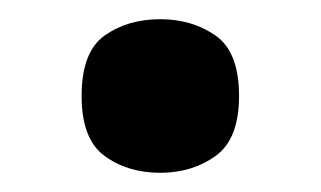

<svg xmlns="http://www.w3.org/2000/svg" viewBox="-20 -172 334 200"><path d="M147 8Q113 8 89 -9.5Q65 -27 65 -72Q65 -118 89 -135Q113 -152 147 -152Q180 -152 204.5 -135Q229 -118 229 -72Q229 -27 204.5 -9.5Q180 8 147 8Z"/></svg>

Font: Noto Serif Tamil
Style: Bold
Weight: 700
Designer: Indian Type Foundry, Tom Grace, and the Monotype Design Team
Foundry: Monotype Imaging Inc.
Version: Version 2.003